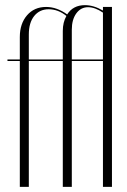

<svg xmlns="http://www.w3.org/2000/svg" viewBox="-20 -726 494 746"><path d="M259 0H224V-489H92V0H57V-489H9V-495H57V-582Q57 -634 85 -666.5Q113 -699 159 -699Q201 -699 241 -670Q264 -706 310 -706Q344 -706 380 -685V-699H415V0H380V-489H259ZM259 -495H380V-677Q349 -698 322 -698Q294 -698 276.5 -674Q259 -650 259 -611ZM169 -690Q134 -690 113 -664Q92 -638 92 -592V-495H224V-606Q224 -639 238 -664Q206 -690 169 -690Z"/></svg>

Font: Moniqa ExtLt Narrow Display
Style: Regular
Weight: 200
Width: 4
Designer: Rajesh Rajput
Foundry: Rajesh Rajput
Version: Version 1.000